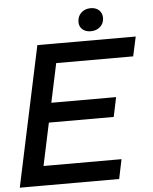

<svg xmlns="http://www.w3.org/2000/svg" viewBox="-57 -896 749 943"><g transform="rotate(-5 317.0 -424.0)"><path d="M2 0 149 -690H254L107 0ZM52 0 72 -96H512L492 0ZM117 -306 137 -402H512L492 -306ZM178 -594 199 -690H634L613 -594ZM416 -735Q391 -735 375.5 -749Q360 -763 360 -785Q360 -813 378.5 -830.5Q397 -848 425 -848Q451 -848 466.5 -833.5Q482 -819 482 -795Q482 -769 463.5 -752Q445 -735 416 -735Z"/></g></svg>

Font: Radio Canada Big
Style: Italic
Weight: 400
Italic angle: -12°
Designer: Étienne Aubert Bonn
Foundry: Coppers and Brasses
Version: Version 1.001